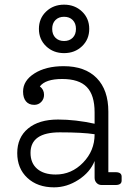

<svg xmlns="http://www.w3.org/2000/svg" viewBox="-20 -794 579 824"><path d="M332 -595.5Q301 -566 255 -566Q209 -566 178 -595.5Q147 -625 147 -670Q147 -715 178 -744.5Q209 -774 255 -774Q301 -774 332 -744.5Q363 -715 363 -670Q363 -625 332 -595.5ZM292 -708Q278 -722 255 -722Q232 -722 218 -708Q204 -694 204 -670Q204 -646 218 -632Q232 -618 255 -618Q278 -618 292 -632Q306 -646 306 -670Q306 -694 292 -708ZM476 -55Q502 -55 502 -36V-19Q502 0 476 0H416Q403 0 394.5 -9Q386 -18 386 -31V-103Q367 -55 317 -22.5Q267 10 212 10Q141 10 97.5 -30.5Q54 -71 54 -137Q54 -204 100.5 -242.5Q147 -281 229 -281Q304 -281 386 -263V-312Q386 -386 352.5 -420.5Q319 -455 247 -455Q175 -455 151 -423Q169 -410 169 -387Q169 -369 157 -356.5Q145 -344 127 -344Q104 -344 91.5 -359Q79 -374 79 -401Q79 -448 128 -479Q177 -510 253 -510Q345 -510 395 -459Q445 -408 445 -315V-55ZM219 -45Q287 -45 336.5 -96Q386 -147 386 -217V-218Q334 -226 237 -226Q111 -226 111 -138Q111 -94 139.5 -69.5Q168 -45 219 -45Z"/></svg>

Font: Solway Light
Style: Regular
Weight: 300
Designer: Mariya V. Pigoulevskaya
Foundry: The Northern Block Ltd.
Version: Version 1.000;hotconv 1.0.109;makeotfexe 2.5.65596